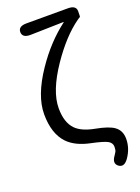

<svg xmlns="http://www.w3.org/2000/svg" viewBox="-182 -873 836 1148"><g transform="rotate(-20 236.5 -298.5)"><path d="M427 171Q397 213 366 191Q335 168 366 126Q371 119 377 108.5Q383 98 383 77Q383 52 358.5 38.5Q334 25 258 9Q164 -10 115 -61Q54 -126 54 -249Q54 -366 153 -512Q240 -641 351 -725Q355 -728 350 -728L141 -723Q89 -722 88 -759Q88 -796 140 -796H404Q456 -796 456 -759Q456 -722 453.5 -722Q451 -722 437 -712Q340 -643 248 -508Q148 -361 148 -253Q148 -162 192 -117Q229 -79 311.5 -63.5Q394 -48 427 -24Q465 3 465 56Q465 117 427 171Z"/></g></svg>

Font: Resource Han Rounded KR
Style: Regular
Weight: 400
Designer: Cyano Hao (round all glyphs); Ryoko NISHIZUKA 西塚涼子 (kana, bopomofo & ideographs); Paul D. Hunt (Latin, Greek & Cyrillic)
Foundry: Cyano Hao
Version: 0.990